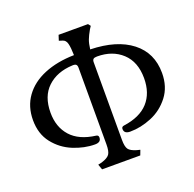

<svg xmlns="http://www.w3.org/2000/svg" viewBox="-134 -874 1062 1049"><g transform="rotate(-20 397.5 -350.0)"><path d="M274 5 296 0Q331 -11 342.5 -27Q354 -43 354 -84V-530Q354 -543 348 -548.5Q342 -554 326 -553Q236 -549 181 -497.5Q126 -446 126 -351Q126 -267 174 -213.5Q222 -160 318 -148Q331 -146 331 -133Q331 -105 296 -105Q234 -105 170.5 -131Q107 -157 64.5 -211Q22 -265 22 -345Q22 -424 63.5 -481.5Q105 -539 180 -570Q255 -601 354 -603Q353 -648 347 -671Q341 -694 322 -699L303 -705L313 -736H484L495 -722L484 -705Q468 -677 460 -656Q452 -635 448 -602Q601 -598 687 -531Q773 -464 773 -347Q773 -267 730.5 -212Q688 -157 625 -131Q562 -105 500 -105Q465 -105 465 -133Q465 -146 479 -148Q575 -161 623 -214Q671 -267 671 -354Q671 -449 615 -501Q559 -553 470 -553Q454 -553 448 -547.5Q442 -542 442 -530V-78Q442 -39 453 -23.5Q464 -8 498 2L518 7L507 36H285Z"/></g></svg>

Font: Kurale
Style: Regular
Weight: 400
Designer: Eduardo Rodriguez Tunni
Foundry: Eduardo Rodriguez Tunni
Version: Version 2.000